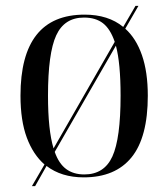

<svg xmlns="http://www.w3.org/2000/svg" viewBox="-20 -596 575 656"><path d="M132 -34Q93 -68 71.5 -126Q50 -184 50 -269Q50 -546 269 -546Q350 -546 401 -504L443 -576H453L408 -498Q445 -465 465 -407.5Q485 -350 485 -269Q485 -127 429.5 -58.5Q374 10 266 10Q190 10 139 -29L100 40H89ZM372 -453Q357 -497 332 -516.5Q307 -536 267 -536Q200 -536 172 -475Q144 -414 144 -269Q144 -151 163 -89ZM268 0Q336 0 364 -61.5Q392 -123 392 -269Q392 -380 376 -440L167 -77Q181 -37 206 -18.5Q231 0 268 0Z"/></svg>

Font: Noto Serif Display SemiCondensed
Style: Regular
Weight: 400
Width: 4
Designer: Monotype Design Team
Foundry: Monotype Imaging Inc.
Version: Version 2.009